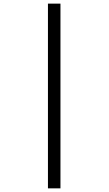

<svg xmlns="http://www.w3.org/2000/svg" viewBox="-20 -780 589 1042"><path d="M240.2 -760.3H308.1V242.2H240.2Z"/></svg>

Font: Wonky
Style: Regular
Weight: 400
Designer: Monotype Design Team
Foundry: Monotype Imaging Inc.
Version: Version 3.000